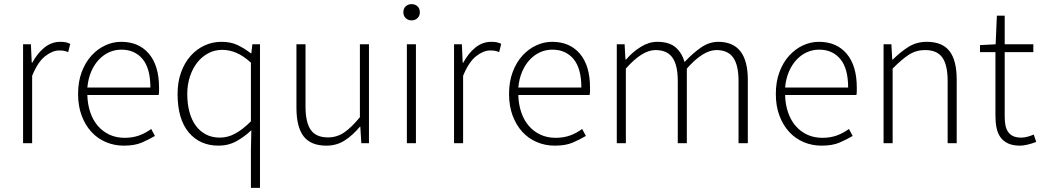

<svg xmlns="http://www.w3.org/2000/svg" viewBox="-20 -695 5061 932"><path d="M92 0V-480H130L134 -391H137Q161 -436 195.5 -464Q230 -492 273 -492Q287 -492 298 -490Q309 -488 321 -482L311 -442Q299 -447 290 -448.5Q281 -450 267 -450Q235 -450 199.5 -422.5Q164 -395 136 -327V0Z M581 12Q535 12 494.5 -5Q454 -22 424 -54.5Q394 -87 376.5 -133.5Q359 -180 359 -239Q359 -298 376.5 -345Q394 -392 423.5 -424.5Q453 -457 490.5 -474.5Q528 -492 568 -492Q654 -492 703 -434Q752 -376 752 -270Q752 -261 752 -252Q752 -243 750 -234H404Q405 -189 418 -150.5Q431 -112 454.5 -84.5Q478 -57 511 -41.5Q544 -26 585 -26Q624 -26 655.5 -37.5Q687 -49 714 -69L732 -35Q703 -18 668.5 -3Q634 12 581 12ZM404 -270H710Q710 -363 672 -408.5Q634 -454 569 -454Q538 -454 510 -441.5Q482 -429 459.5 -405Q437 -381 422.5 -347Q408 -313 404 -270Z M1198 217V32L1200 -63Q1168 -32 1128.5 -10Q1089 12 1041 12Q950 12 896 -52.5Q842 -117 842 -239Q842 -297 859 -344Q876 -391 905.5 -424Q935 -457 973.5 -474.5Q1012 -492 1055 -492Q1099 -492 1131.5 -477Q1164 -462 1198 -436H1200L1205 -480H1242V217ZM1047 -27Q1087 -27 1123.5 -47.5Q1160 -68 1198 -106V-391Q1160 -425 1126.5 -439Q1093 -453 1058 -453Q1022 -453 991 -436.5Q960 -420 937.5 -391.5Q915 -363 902 -323.5Q889 -284 889 -239Q889 -191 899.5 -152Q910 -113 930 -85.5Q950 -58 979.5 -42.5Q1009 -27 1047 -27Z M1564 12Q1489 12 1454 -33Q1419 -78 1419 -172V-480H1463V-178Q1463 -101 1488.5 -64.5Q1514 -28 1572 -28Q1615 -28 1650 -51.5Q1685 -75 1727 -126V-480H1771V0H1734L1729 -80H1727Q1692 -38 1653 -13Q1614 12 1564 12Z M1955 0V-480H1999V0ZM1978 -596Q1961 -596 1949.5 -607Q1938 -618 1938 -635Q1938 -654 1949.5 -664.5Q1961 -675 1978 -675Q1995 -675 2006.5 -664.5Q2018 -654 2018 -635Q2018 -618 2006.5 -607Q1995 -596 1978 -596Z M2184 0V-480H2222L2226 -391H2229Q2253 -436 2287.5 -464Q2322 -492 2365 -492Q2379 -492 2390 -490Q2401 -488 2413 -482L2403 -442Q2391 -447 2382 -448.5Q2373 -450 2359 -450Q2327 -450 2291.5 -422.5Q2256 -395 2228 -327V0Z M2673 12Q2627 12 2586.5 -5Q2546 -22 2516 -54.5Q2486 -87 2468.5 -133.5Q2451 -180 2451 -239Q2451 -298 2468.5 -345Q2486 -392 2515.5 -424.5Q2545 -457 2582.5 -474.5Q2620 -492 2660 -492Q2746 -492 2795 -434Q2844 -376 2844 -270Q2844 -261 2844 -252Q2844 -243 2842 -234H2496Q2497 -189 2510 -150.5Q2523 -112 2546.5 -84.5Q2570 -57 2603 -41.5Q2636 -26 2677 -26Q2716 -26 2747.5 -37.5Q2779 -49 2806 -69L2824 -35Q2795 -18 2760.5 -3Q2726 12 2673 12ZM2496 -270H2802Q2802 -363 2764 -408.5Q2726 -454 2661 -454Q2630 -454 2602 -441.5Q2574 -429 2551.5 -405Q2529 -381 2514.5 -347Q2500 -313 2496 -270Z M2974 0V-480H3012L3016 -406H3019Q3051 -443 3090.5 -467.5Q3130 -492 3170 -492Q3228 -492 3259 -465.5Q3290 -439 3303 -394Q3345 -439 3384.5 -465.5Q3424 -492 3466 -492Q3610 -492 3610 -308V0H3565V-302Q3565 -379 3539 -415.5Q3513 -452 3458 -452Q3393 -452 3314 -362V0H3270V-302Q3270 -379 3244 -415.5Q3218 -452 3162 -452Q3097 -452 3018 -362V0Z M3968 12Q3922 12 3881.5 -5Q3841 -22 3811 -54.5Q3781 -87 3763.5 -133.5Q3746 -180 3746 -239Q3746 -298 3763.5 -345Q3781 -392 3810.5 -424.5Q3840 -457 3877.5 -474.5Q3915 -492 3955 -492Q4041 -492 4090 -434Q4139 -376 4139 -270Q4139 -261 4139 -252Q4139 -243 4137 -234H3791Q3792 -189 3805 -150.5Q3818 -112 3841.5 -84.5Q3865 -57 3898 -41.5Q3931 -26 3972 -26Q4011 -26 4042.5 -37.5Q4074 -49 4101 -69L4119 -35Q4090 -18 4055.5 -3Q4021 12 3968 12ZM3791 -270H4097Q4097 -363 4059 -408.5Q4021 -454 3956 -454Q3925 -454 3897 -441.5Q3869 -429 3846.5 -405Q3824 -381 3809.5 -347Q3795 -313 3791 -270Z M4269 0V-480H4307L4311 -406H4314Q4351 -443 4390 -467.5Q4429 -492 4479 -492Q4554 -492 4589 -447Q4624 -402 4624 -308V0H4580V-302Q4580 -379 4554.5 -415.5Q4529 -452 4470 -452Q4427 -452 4392 -429.5Q4357 -407 4313 -362V0Z M4932 12Q4897 12 4874 1.5Q4851 -9 4837 -28Q4823 -47 4817.5 -74Q4812 -101 4812 -133V-442H4737V-476L4813 -480L4819 -619H4857V-480H4996V-442H4857V-129Q4857 -106 4860.5 -87.5Q4864 -69 4873 -55.5Q4882 -42 4897.5 -34.5Q4913 -27 4938 -27Q4952 -27 4968.5 -31.5Q4985 -36 4998 -42L5010 -6Q4989 2 4968 7Q4947 12 4932 12Z"/></svg>

Font: CV Source Sans Light
Style: Regular
Weight: 300
Designer: Paul D. Hunt
Foundry: Adobe Systems Incorporated
Version: Version 3.001